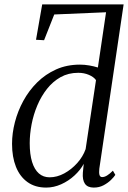

<svg xmlns="http://www.w3.org/2000/svg" viewBox="-20 -839 581 869"><path d="M189 10Q139 10 104.5 -14.8Q70 -39.5 52.2 -84Q34.5 -128.5 34.5 -188Q34.5 -236 47.5 -286.2Q60.5 -336.5 85.8 -382.8Q111 -429 148.2 -466Q185.5 -503 234 -524.8Q282.5 -546.5 342 -546.5Q362.5 -546.5 384 -542.8Q405.5 -539 423 -533.5L460 -783.5L225.5 -773.5L179.5 -657L143 -659L171 -819H539.5L429.5 -75.5Q427.5 -57.5 430.2 -47.5Q433 -37.5 442.5 -37.5Q453 -37.5 464.8 -44.8Q476.5 -52 491 -66.5L502 -47.5Q496 -38 482.2 -24.5Q468.5 -11 448.8 -0.5Q429 10 404.5 10Q376.5 10 364.5 -7.2Q352.5 -24.5 355 -57.5L359 -97.5Q344 -69.5 317.2 -44.8Q290.5 -20 257 -5Q223.5 10 189 10ZM204.5 -36.5Q238 -36.5 270.8 -54.2Q303.5 -72 329.5 -101Q355.5 -130 367.5 -164L414.5 -476.5Q404 -491 382.2 -500.2Q360.5 -509.5 334 -509.5Q289.5 -509.5 254.2 -489.8Q219 -470 192.8 -436.8Q166.5 -403.5 149 -362Q131.5 -320.5 123 -276.2Q114.5 -232 114.5 -191Q114.5 -140.5 125.2 -106Q136 -71.5 156 -54Q176 -36.5 204.5 -36.5Z"/></svg>

Font: Merriweather 72pt Light
Style: Italic
Weight: 300
Italic angle: -7.8°
Version: Version 2.101